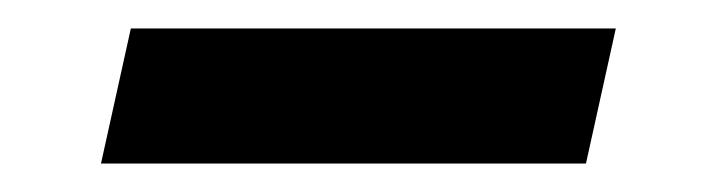

<svg xmlns="http://www.w3.org/2000/svg" viewBox="-20 -351 493 135"><path d="M72 -331H413L392 -236H51Z"/></svg>

Font: Red Hat Text Medium
Style: Italic
Weight: 500
Italic angle: -12°
Designer: Pentagram / MCKL
Foundry: Pentagram / MCKL
Version: Version 1.003; Red Hat Text Medium Italic